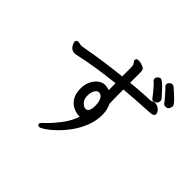

<svg xmlns="http://www.w3.org/2000/svg" viewBox="-205 -1080 1409 1409"><g transform="rotate(45 500.0 -375.5)"><path d="M915 -680Q898 -680 889 -695Q881 -707 851 -741Q823 -773 809 -786Q803 -792 803 -802Q803 -812 813 -822Q823 -832 834.5 -832Q846 -832 855 -825Q936 -755 947 -734Q952 -726 952 -720Q952 -714 946 -698Q939 -680 915 -680ZM803 -657Q793 -673 746 -727Q731 -745 721 -751Q713 -758 713 -770.5Q713 -783 723.5 -792.5Q734 -802 745 -802Q756 -802 773 -787Q790 -772 807.5 -753Q825 -734 838.5 -719Q852 -704 854 -702Q860 -696 860 -686Q860 -663 847 -655Q834 -645 823 -645Q812 -645 803 -657ZM906 -593Q906 -581 894.5 -575Q883 -569 857 -568Q699 -560 608 -551Q608 -442 610 -403Q631 -363 631 -311Q631 -247 607.5 -188Q584 -129 548.5 -80.5Q513 -32 475 4.5Q437 41 406.5 61Q376 81 365.5 81Q355 81 350 74Q347 68 347 66Q347 56 356 48Q361 44 373 32Q413 -6 456 -61Q499 -116 523 -183H516Q487 -183 455 -198Q423 -213 401.5 -246.5Q380 -280 380 -336Q380 -376 395.5 -408.5Q411 -441 435.5 -460Q460 -479 487 -480Q490 -480 493 -480Q515 -480 536 -472L534 -543Q337 -521 203 -491Q192 -489 186 -487.5Q180 -486 169 -485Q144 -485 130 -499Q116 -513 111 -527.5Q106 -542 106 -545Q106 -559 119 -564Q125 -567 136 -564Q152 -560 162 -560Q172 -560 176 -561Q341 -592 534 -613V-681Q534 -714 532.5 -724Q531 -734 523 -743Q519 -750 516 -753.5Q513 -757 513 -761.5Q513 -766 514 -768Q516 -781 537 -781Q553 -781 569 -776Q593 -769 600.5 -760Q608 -751 608 -726V-621Q680 -628 744 -632L807 -635Q815 -636 822.5 -641Q830 -646 843 -646H849H850Q873 -642 889.5 -626Q906 -610 906 -593ZM512 -254Q547 -254 547 -321Q547 -361 533.5 -385.5Q520 -410 495 -410H491Q487 -410 478 -403Q469 -396 461 -379Q453 -362 453 -330V-327Q454 -295 473.5 -274.5Q493 -254 512 -254Z"/></g></svg>

Font: Moon Stars Kai
Style: Bold
Weight: 700
Designer: GuiWonder
Version: Version 1.101